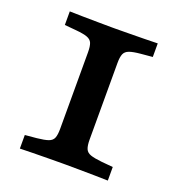

<svg xmlns="http://www.w3.org/2000/svg" viewBox="-109 -661 695 751"><g transform="rotate(20 238.5 -285.5)"><path d="M229.9 -2.4Q205.7 -2.4 173.6 -2Q141.5 -1.6 109.6 -1.2Q77.7 -0.8 55.3 0V-56.5L103.7 -60.9Q135 -64.1 150.8 -69.7Q166.6 -75.3 171.8 -88.4Q177 -101.6 177 -125.8V-445.2Q177 -469.8 171.8 -482.8Q166.6 -495.7 150.8 -501.5Q135 -507.3 103.7 -510.1L55.3 -514.5V-571Q77.7 -570.2 109.6 -569.8Q141.5 -569.4 173.6 -569Q205.7 -568.5 229.9 -568.5H238.4H246.8Q271 -568.5 303.1 -569Q335.2 -569.4 367.2 -569.8Q399.3 -570.2 421.4 -571V-514.5L372.9 -510.1Q342 -507.3 326.2 -501.5Q310.4 -495.7 305 -482.8Q299.6 -469.8 299.6 -445.2V-125.8Q299.6 -101.6 305 -88.4Q310.4 -75.3 326.2 -69.7Q342 -64.1 372.9 -60.9L421.4 -56.5V0Q399.3 -0.8 367.2 -1.2Q335.2 -1.6 303.1 -2Q271 -2.4 246.8 -2.4H238.7Z"/></g></svg>

Font: Playfair 5pt SemiExpanded Light
Style: Regular
Weight: 300
Width: 6
Designer: Claus Eggers Sørensen
Foundry: Claus Eggers Sørensen
Version: Version 2.203